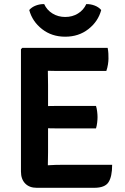

<svg xmlns="http://www.w3.org/2000/svg" viewBox="-20 -917 610 939"><path d="M82.5 -676.5 89 -683H214V-573Q214 -552 214.5 -537Q215 -522 215 -501.5V-171Q215 -154.5 214.5 -140.8Q214 -127 214 -109.5V1.5H159.5Q123.5 1.5 103 -19.8Q82.5 -41 82.5 -78ZM449.5 -399Q453.5 -386.5 455.2 -371Q457 -355.5 457 -344.5Q457 -332.5 455.2 -317.2Q453.5 -302 449.5 -289H280Q268 -289 247.5 -289.2Q227 -289.5 205.5 -289.8Q184 -290 168.5 -290.5V-397.5Q184 -398 205.5 -398.2Q227 -398.5 247.5 -398.8Q268 -399 280 -399ZM506.5 -683Q509.5 -668 510 -654.8Q510.5 -641.5 510.5 -630Q510.5 -618.5 508 -602Q505.5 -585.5 500 -570H280Q268 -570 247.5 -570.2Q227 -570.5 205.5 -571Q184 -571.5 168.5 -572V-683ZM528.5 -111Q528.5 -53.5 510.8 -26Q493 1.5 440.5 1.5H168.5V-106Q197 -107.5 223.5 -109.2Q250 -111 284 -111ZM475 -868Q460 -812 412.5 -774.8Q365 -737.5 299 -737.5Q233 -737.5 185.5 -774.8Q138 -812 123 -868Q135.5 -882.5 155.5 -890Q175.5 -897.5 196 -897Q209.5 -867.5 237 -850.8Q264.5 -834 299 -834Q334 -834 361.2 -850.8Q388.5 -867.5 402 -897Q422.5 -897.5 442.5 -890Q462.5 -882.5 475 -868Z"/></svg>

Font: Signika Light SemiBold
Style: Regular
Weight: 600
Version: Version 2.003;gftools[0.9.32]